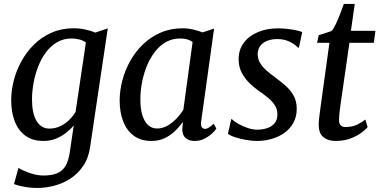

<svg xmlns="http://www.w3.org/2000/svg" viewBox="-20 -708 1932 978"><path d="M439.5 37.5Q431.5 96.5 403.8 137.2Q376 178 337 202.8Q298 227.5 254.2 238.5Q210.5 249.5 169.5 249.5Q147 249.5 123.8 246.5Q100.5 243.5 81.2 238.8Q62 234 51.5 229.5L74 147Q84.5 154 104.8 163Q125 172 150.5 179Q176 186 202 186Q242.5 186 270 175Q297.5 164 313.5 137.5Q329.5 111 336 64L355.5 -69Q339 -49 316 -31Q293 -13 264 -1.5Q235 10 201.5 10Q145.5 10 109 -17Q72.5 -44 54.8 -90.8Q37 -137.5 37 -197Q37 -246.5 50.2 -298.2Q63.5 -350 89.8 -397.2Q116 -444.5 154.5 -482.2Q193 -520 243.5 -542Q294 -564 356 -564Q386 -564 415.5 -557.5Q445 -551 465.5 -542L529 -563.5ZM417.5 -491.5Q403.5 -502 384.5 -507Q365.5 -512 345.5 -512Q303 -512 270 -492.5Q237 -473 213 -440Q189 -407 173.5 -366.5Q158 -326 150.5 -283.2Q143 -240.5 143 -201.5Q143 -166.5 148.8 -139Q154.5 -111.5 166 -92.2Q177.5 -73 194 -63Q210.5 -53 231.5 -53Q261.5 -53 287.5 -65.5Q313.5 -78 333.2 -97.8Q353 -117.5 365 -138.5Z M1005 -91.5Q1001.5 -68.5 1008.2 -60Q1015 -51.5 1024 -51.5Q1033 -51.5 1043.5 -58Q1054 -64.5 1068.5 -78L1082 -53Q1078 -45.5 1062.8 -30.5Q1047.5 -15.5 1024 -2.8Q1000.5 10 971 10Q942.5 10 925 -5.5Q907.5 -21 908.5 -55L912.5 -87.5Q895.5 -64 872.5 -41.5Q849.5 -19 819.5 -4.5Q789.5 10 751 10Q697 10 661 -17Q625 -44 607.2 -90.5Q589.5 -137 589.5 -196Q589.5 -245.5 603 -297.5Q616.5 -349.5 643 -397Q669.5 -444.5 708.5 -482.2Q747.5 -520 798.5 -542Q849.5 -564 912.5 -564Q936 -564 963.5 -557.8Q991 -551.5 1012 -543L1070.5 -562.5ZM961 -494Q948.5 -503.5 932.5 -507.8Q916.5 -512 898.5 -512Q858 -512 825.5 -493.8Q793 -475.5 768.8 -443.8Q744.5 -412 728 -371.8Q711.5 -331.5 703.2 -287.2Q695 -243 695 -200.5Q695 -152 705.8 -119.2Q716.5 -86.5 735.5 -70Q754.5 -53.5 779.5 -53.5Q802.5 -53.5 822.5 -62.5Q842.5 -71.5 859.5 -85.8Q876.5 -100 890.2 -116.5Q904 -133 914 -149Z M1502.5 -465.5H1497Q1487.5 -478.5 1458.8 -493.8Q1430 -509 1393 -509Q1365.5 -509 1343.2 -501Q1321 -493 1307.8 -477Q1294.5 -461 1292.5 -436Q1292 -410.5 1303.8 -389.2Q1315.5 -368 1335.8 -350.2Q1356 -332.5 1379.5 -315.5Q1405 -296.5 1431 -274.5Q1457 -252.5 1474.2 -223.5Q1491.5 -194.5 1491.5 -153.5Q1491.5 -114 1475 -83.5Q1458.5 -53 1430 -32.2Q1401.5 -11.5 1365 -0.8Q1328.5 10 1287.5 10Q1263 10 1232.2 4.5Q1201.5 -1 1176 -9.5Q1150.5 -18 1141 -27L1158 -101H1161.5Q1172.5 -89.5 1194.5 -77Q1216.5 -64.5 1242 -56Q1267.5 -47.5 1290 -47.5Q1315 -47.5 1338.5 -54.5Q1362 -61.5 1377.5 -78.8Q1393 -96 1393 -126Q1393 -152.5 1379 -173.2Q1365 -194 1343.2 -211.8Q1321.5 -229.5 1298.5 -245Q1278 -259 1254 -281.5Q1230 -304 1212.8 -335Q1195.5 -366 1195.5 -406.5Q1195.5 -455 1222 -490.2Q1248.5 -525.5 1293.8 -544.5Q1339 -563.5 1394.5 -563.5Q1420.5 -563.5 1446 -560.5Q1471.5 -557.5 1491.2 -553Q1511 -548.5 1519.5 -544.5Z M1714.5 -175.5Q1712 -157.5 1710.5 -144.2Q1709 -131 1708 -119.5Q1707 -108 1707 -94.5Q1707 -78.5 1715.2 -69.8Q1723.5 -61 1739.5 -61Q1775 -61 1800 -73.5Q1825 -86 1841 -99L1852.5 -60.5Q1840.5 -46 1817.5 -29.5Q1794.5 -13 1762.2 -1.5Q1730 10 1689 10Q1651.5 10 1627.5 -9.2Q1603.5 -28.5 1603.5 -73Q1603.5 -78.5 1603.8 -85.8Q1604 -93 1605.2 -103Q1606.5 -113 1608 -126.2Q1609.5 -139.5 1612 -156.5L1658 -490H1595L1603.5 -528.5L1669 -550Q1679.5 -561.5 1691 -586.2Q1702.5 -611 1713.2 -638.8Q1724 -666.5 1731.5 -688H1787L1767.5 -551H1892.5L1884 -490H1760Z"/></svg>

Font: Merriweather 28pt
Style: Italic
Weight: 400
Italic angle: -7.8°
Version: Version 2.101